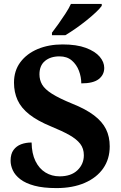

<svg xmlns="http://www.w3.org/2000/svg" viewBox="-20 -951 619 981"><path d="M268.5 10Q200.9 10 155.6 -2.3Q110.2 -14.6 83.5 -35.4Q56.8 -56.1 45.4 -81Q34.1 -105.8 34.1 -129.8Q34.1 -164.3 49 -184.6Q63.8 -204.8 88 -213.9Q112.1 -222.9 141.5 -222.9Q142.3 -166.3 161.2 -127.8Q180.2 -89.2 212.4 -69.6Q244.5 -50 284.6 -50Q343.5 -50 376 -81.4Q408.4 -112.7 408.4 -158Q408.4 -192.1 389.9 -216.2Q371.3 -240.2 334.3 -261.1Q297.4 -281.9 241.3 -304.8Q171.1 -333.7 129.6 -366.6Q88 -399.5 69.7 -439.7Q51.5 -479.9 51.5 -528.5Q51.5 -589.6 84 -633.2Q116.6 -676.9 172.8 -700.5Q228.9 -724 299.5 -724Q371.6 -724 418.9 -706.3Q466.2 -688.5 489.4 -661.3Q512.6 -634 512.6 -603.9Q512.6 -569 484.7 -547Q456.8 -525 395.3 -525Q395.3 -557.7 383.3 -589.3Q371.4 -620.9 346.9 -641.9Q322.4 -663 283.9 -663Q238 -663 209.8 -639.5Q181.6 -616.1 181.6 -571Q181.6 -542.6 195.2 -518.9Q208.8 -495.2 245.5 -471.9Q282.1 -448.7 349.3 -421.2Q418.2 -393.7 460.3 -361.7Q502.4 -329.8 521.5 -291.3Q540.6 -252.9 540.6 -203.2Q540.6 -138.6 507.4 -90.9Q474.2 -43.2 412.9 -16.6Q351.6 10 268.5 10ZM245.5 -784Q260.5 -803 278.8 -829Q297.2 -855 314.8 -882Q332.4 -909 342.4 -931H499.8V-921Q490.8 -908 469.7 -888Q448.5 -868 421 -846Q393.6 -824 365.4 -804.5Q337.2 -785 313.7 -771H245.5Z"/></svg>

Font: Noto Serif Gurmukhi
Style: Regular
Weight: 400
Designer: Vaibhav Singh and the Monotype Design Team
Foundry: Monotype Imaging Inc.
Version: Version 2.003